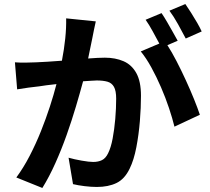

<svg xmlns="http://www.w3.org/2000/svg" viewBox="-20 -886 1040 952"><path d="M980 -730 901 -695Q885 -726 863 -765.5Q841 -805 820 -833L899 -866Q912 -847 928 -822Q944 -797 958 -772.5Q972 -748 980 -730ZM308 -795 455 -780Q450 -760 446 -738.5Q442 -717 438 -698Q434 -676 428 -649.5Q422 -623 417 -596Q442 -598 463.5 -599Q485 -600 500 -600Q552 -600 592.5 -582.5Q633 -565 656 -523.5Q679 -482 679 -411Q679 -352 673.5 -285Q668 -218 656 -155.5Q644 -93 623 -50Q598 2 557.5 21.5Q517 41 460 41Q432 41 399.5 37Q367 33 342 27L320 -104Q348 -96 385 -89.5Q422 -83 442 -83Q467 -83 485.5 -92Q504 -101 516 -126Q530 -154 538.5 -199Q547 -244 551.5 -296Q556 -348 556 -397Q556 -436 545 -455.5Q534 -475 512.5 -481Q491 -487 460 -487Q448 -487 430.5 -485.5Q413 -484 392 -483Q377 -427 356.5 -358Q336 -289 310.5 -217Q285 -145 254.5 -77Q224 -9 190 46L61 -6Q97 -55 127.5 -114Q158 -173 183 -235.5Q208 -298 227.5 -358Q247 -418 260 -469Q204 -463 175 -458Q154 -456 121 -451.5Q88 -447 65 -443L54 -577Q81 -575 106.5 -575.5Q132 -576 159 -577Q182 -578 216 -580Q250 -582 287 -585Q298 -642 303.5 -695Q309 -748 308 -795ZM861 -684 810 -662Q832 -628 855.5 -582.5Q879 -537 901.5 -488Q924 -439 942 -394.5Q960 -350 971 -317L845 -258Q835 -299 818 -350Q801 -401 778.5 -453Q756 -505 730.5 -551.5Q705 -598 678 -631L770 -670Q755 -698 737 -731Q719 -764 702 -788L781 -821Q794 -802 808.5 -777Q823 -752 837 -727Q851 -702 861 -684Z"/></svg>

Font: Noto IKEA Simplified Chinese
Style: Bold
Weight: 700
Designer: Monotype Design Team
Foundry: Monotype Imaging Inc.
Version: Version 1.100